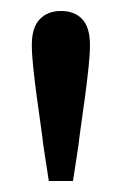

<svg xmlns="http://www.w3.org/2000/svg" viewBox="-20 -760 222 350"><path d="M91 -740Q116 -740 130 -725Q144 -710 144 -678Q144 -662 141.5 -638Q139 -614 135.5 -587.5Q132 -561 128.5 -537Q125 -513 123 -495L113 -430H69L59 -495Q57 -513 53.5 -537Q50 -561 46.5 -587.5Q43 -614 40.5 -638Q38 -662 38 -678Q38 -710 52.5 -725Q67 -740 91 -740Z"/></svg>

Font: Source Serif 4
Style: Regular
Weight: 400
Designer: Frank Grießhammer
Foundry: Adobe Systems Incorporated
Version: Version 4.004;hotconv 1.0.116;makeotfexe 2.5.65601